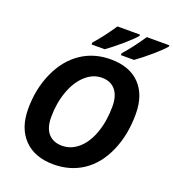

<svg xmlns="http://www.w3.org/2000/svg" viewBox="-164 -1056 1077 1192"><g transform="rotate(20 374.5 -460.5)"><path d="M293.5 -783.2Q349.1 -845.7 406.2 -931.2H555.2V-922.9Q534.2 -897 480.7 -850.8Q427.2 -804.7 380.4 -771H293.5ZM487.3 -783.2Q543 -845.7 600.1 -931.2H749V-922.9Q728 -897 674.6 -850.8Q621.1 -804.7 574.2 -771H487.3ZM699.2 -458Q699.2 -319.8 650.9 -210.7Q602.5 -101.6 518.6 -45.9Q434.6 9.8 325.2 9.8Q200.2 9.8 130.1 -62.3Q60.1 -134.3 60.1 -262.2Q60.1 -391.6 108.4 -500.2Q156.7 -608.9 241.7 -667Q326.7 -725.1 438 -725.1Q562.5 -725.1 630.9 -654.8Q699.2 -584.5 699.2 -458ZM425.8 -599.1Q366.7 -599.1 317.4 -554.4Q268.1 -509.8 240 -431.6Q211.9 -353.5 211.9 -262.2Q211.9 -190.4 244.4 -153.8Q276.9 -117.2 335.9 -117.2Q395 -117.2 443.6 -159.7Q492.2 -202.1 519.5 -279.8Q546.9 -357.4 546.9 -454.1Q546.9 -523.4 515.1 -561.3Q483.4 -599.1 425.8 -599.1Z"/></g></svg>

Font: Zoram GWebM
Style: Bold Italic
Weight: 700
Italic angle: -12°
Foundry: Ascender Corporation
Version: Version 1.000